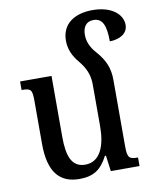

<svg xmlns="http://www.w3.org/2000/svg" viewBox="-86 -831 736 908"><g transform="rotate(-10 281.5 -377.0)"><path d="M461 -104V-423C461 -480 443 -521 403 -566C376 -596 365 -626 365 -656C365 -692 381 -718 417 -718C460 -718 476 -682 476 -605C526 -606 563 -629 563 -669C563 -722 509 -765 421 -765C333 -765 272 -724 272 -644C272 -603 287 -570 316 -535C345 -500 361 -465 361 -419V-217C361 -127 334 -51 261 -51C197 -51 176 -105 176 -199V-492H25V-451C71 -451 76 -444 76 -387V-183C76 -48 127 11 222 11C288 11 327 -13 359 -76H364L374 0H512V-41C470 -41 461 -48 461 -104Z"/></g></svg>

Font: Noto Serif Armenian SemiCondensed Medium
Style: Regular
Weight: 500
Width: 4
Designer: Monotype Design Team
Foundry: Monotype Imaging Inc.
Version: Version 2.008